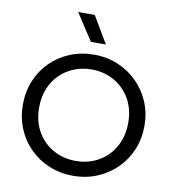

<svg xmlns="http://www.w3.org/2000/svg" viewBox="-100 -1036 1035 1140"><g transform="rotate(10 417.0 -466.5)"><path d="M417 15Q338.5 15 271.8 -12.8Q205 -40.5 155.2 -90Q105.5 -139.5 78 -206Q50.5 -272.5 50.5 -350Q50.5 -428 78 -494.5Q105.5 -561 155.2 -610.5Q205 -660 271.8 -687.5Q338.5 -715 417 -715Q495 -715 561.5 -687Q628 -659 678 -609Q728 -559 755.8 -492.8Q783.5 -426.5 783.5 -350Q783.5 -272.5 755.8 -206Q728 -139.5 678 -90Q628 -40.5 561.5 -12.8Q495 15 417 15ZM417 -74.5Q473.5 -74.5 522.2 -94Q571 -113.5 607.5 -149.8Q644 -186 664.8 -237Q685.5 -288 685.5 -350Q685.5 -433.5 649.8 -495.5Q614 -557.5 553 -591.8Q492 -626 417 -626Q360.5 -626 311.8 -606.2Q263 -586.5 226.2 -550.2Q189.5 -514 169 -463.2Q148.5 -412.5 148.5 -350Q148.5 -267 184.2 -205Q220 -143 281 -108.8Q342 -74.5 417 -74.5ZM383.5 -786.5 278.5 -948H378.5L474 -786.5Z"/></g></svg>

Font: Geologica Roman Light
Style: Regular
Weight: 300
Designer: Sindre Bremnes, Frode Helland
Foundry: Monokrom Skriftforlag AS
Version: Version 1.010;gftools[0.9.28]